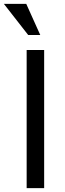

<svg xmlns="http://www.w3.org/2000/svg" viewBox="-52 -967 332 987"><path d="M85 0V-710H175V0ZM83 -947 155 -787H93L-32 -947Z"/></svg>

Font: Rising Sun
Style: Regular
Weight: 400
Designer: Matt McInerney, Pablo Impallari, Rodrigo Fuenzalida (Raleway font), Stephen Hutchings (Greek), Cristiano Sobral (main ch
Foundry: The Rising Sun Project Authors
Version: Version 4.327; ttfautohint (v1.8.4.7-5d5b-dirty)